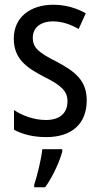

<svg xmlns="http://www.w3.org/2000/svg" viewBox="-20 -567 421 808"><path d="M345 -145C345 -228 296 -266 219 -307C144 -345 118 -365 118 -408C118 -450 150 -477 203 -477C241 -477 278 -464 311 -445L341 -511C300 -534 255 -547 204 -547C105 -547 38 -492 38 -405C38 -321 89 -283 167 -243C240 -207 264 -182 264 -141C264 -92 233 -62 173 -62C123 -62 72 -81 39 -104V-21C72 -3 117 10 175 10C281 10 345 -45 345 -145ZM242 71V61H158C154 102 136 175 124 210V221H170C200 180 230 116 242 71Z"/></svg>

Font: Noto Sans Khmer Condensed
Style: Regular
Weight: 400
Width: 3
Designer: Danh Hong and the Monotype Design Team
Foundry: Monotype Imaging Inc.
Version: Version 2.004